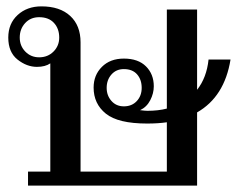

<svg xmlns="http://www.w3.org/2000/svg" viewBox="-20 -583 744 603"><path d="M68 -44H138V-384Q122 -373 96 -373Q64 -373 35 -396Q6 -419 6 -465Q6 -509 35.5 -536Q65 -563 110 -563Q168 -563 200.5 -533Q233 -503 233 -450V-44H504V-199Q477 -195 442 -195Q351 -195 312.5 -226Q274 -257 274 -308Q274 -347 300 -373Q326 -399 369 -399Q414 -399 438.5 -374.5Q463 -350 463 -312Q463 -290 452 -268.5Q441 -247 420 -237Q436 -235 443 -235Q477 -235 504 -242V-553H599V-301Q629 -339 635 -396H704Q685 -279 599 -230V0H68ZM166 -465Q166 -493 149.5 -511Q133 -529 103 -529Q76 -529 59 -510.5Q42 -492 42 -465Q42 -439 59.5 -421Q77 -403 103 -403Q130 -403 148 -421Q166 -439 166 -465ZM425 -307Q425 -333 410.5 -349.5Q396 -366 369 -366Q345 -366 330 -349Q315 -332 315 -307Q315 -283 330 -266Q345 -249 369 -249Q394 -249 409.5 -265.5Q425 -282 425 -307Z"/></svg>

Font: TavirajRegular
Style: Regular
Weight: 400
Designer: Katatrad Team
Foundry: CadsonDemak
Version: Version 1.001